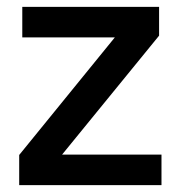

<svg xmlns="http://www.w3.org/2000/svg" viewBox="-20 -540 527 560"><path d="M36 0V-88L315 -431H45V-520H444V-436L161 -89H451V0Z"/></svg>

Font: IBM Plex Sans Thai Medium
Style: Regular
Weight: 500
Designer: Mike Abbink, Paul van der Laan, Pieter van Rosmalen, Ben Mitchell, Mark Frömberg
Foundry: Bold Monday
Version: Version 1.1